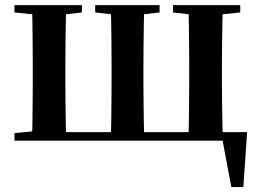

<svg xmlns="http://www.w3.org/2000/svg" viewBox="-20 -556 1033 759"><path d="M105.9 0Q107.6 -25.5 108.1 -67.4Q108.6 -109.4 109.1 -154.7Q109.6 -200 109.6 -234.8V-301.2Q109.6 -335.7 109.1 -381Q108.6 -426.4 108.1 -468.7Q107.6 -511 105.9 -535.7H241.7Q240.7 -511 240.1 -468.7Q239.4 -426.4 238.9 -381Q238.4 -335.7 238.4 -301.2V-234.8Q238.4 -200 238.9 -154.7Q239.4 -109.4 240.1 -67.4Q240.7 -25.5 241.7 0ZM417.4 0Q419.1 -25.5 419.6 -67.4Q420.1 -109.4 420.6 -154.7Q421.1 -200 421.1 -234.8V-301.2Q421.1 -335.7 420.6 -381Q420.1 -426.4 419.6 -468.7Q419.1 -511 417.4 -535.7H550.3Q549.3 -511 548.7 -468.7Q548 -426.4 547.5 -381Q547 -335.7 547 -301.2V-234.8Q547 -200 547.5 -154.7Q548 -109.4 548.7 -67.4Q549.3 -25.5 550.3 0ZM725 0Q726 -25.5 726.5 -67.4Q727 -109.4 727.5 -154.7Q728 -200 728 -234.8V-301.2Q728 -335.7 727.5 -381Q727 -426.4 726.5 -468.7Q726 -511 725 -535.7H861Q860 -511 859.2 -468.7Q858.3 -426.4 857.8 -381Q857.3 -335.7 857.3 -301.2V-234.8Q857.3 -200 857.8 -154.7Q858.3 -109.4 859.2 -67.4Q860 -25.5 861 0ZM894.4 183.5 853.9 -32.6 905.3 0H176.9V-33.6H957L942 183.5ZM37.2 -506.8V-535.7H303.7V-506.8L207.1 -495.5H147ZM356.4 -506.8V-535.7H610.8V-506.8L513.7 -495.5H457.5ZM663.9 -506.8V-535.7H929.7V-506.8L822.7 -495.5H761.8ZM37.2 0V-29.9L147 -40.2H176.9V0Z"/></svg>

Font: Noto Serif JP
Style: Regular
Weight: 200
Designer: Ryoko NISHIZUKA 西塚涼子 (kana & ideographs); Frank Grießhammer (Latin, Greek & Cyrillic); Wenlong ZHANG 张文龙 (bopomofo); San
Foundry: Adobe
Version: Version 2.001;hotconv 1.1.0;makeotfexe 2.6.0